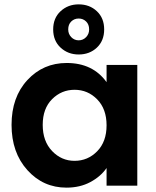

<svg xmlns="http://www.w3.org/2000/svg" viewBox="-20 -852 718 881"><path d="M286 -563Q406 -563 469 -475V-554H610V0H469V-81Q442 -42 394.5 -16.5Q347 9 285 9Q178 9 105.5 -71.5Q33 -152 33 -279Q33 -406 105.5 -484.5Q178 -563 286 -563ZM322 -440Q262 -440 219 -397Q176 -354 176 -279Q176 -204 219 -159Q262 -114 322 -114Q383 -114 426 -158Q469 -202 469 -277Q469 -352 426 -396Q383 -440 322 -440ZM341 -832Q391 -832 424.5 -800.5Q458 -769 458 -717Q458 -665 424.5 -633.5Q391 -602 341 -602Q292 -602 258 -633.5Q224 -665 224 -717Q224 -769 258 -800.5Q292 -832 341 -832ZM389 -717Q389 -740 375 -753.5Q361 -767 341 -767Q321 -767 307 -753.5Q293 -740 293 -717Q293 -696 307 -681.5Q321 -667 341 -667Q361 -667 375 -681.5Q389 -696 389 -717Z"/></svg>

Font: SVN-Poppins SemiBold
Style: Regular
Weight: 600
Designer: Ninad Kale (Devanagari), Jonny Pinhorn (Latin)
Foundry: Indian Type Foundry
Version: Version 3.002 2017